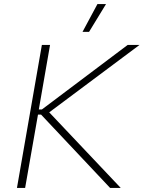

<svg xmlns="http://www.w3.org/2000/svg" viewBox="-20 -920 703 940"><path d="M519 0H571L221 -370L663 -700H605L185 -384H170L225 -700H185L63 0H103L166 -359H181ZM499 -900H457L384 -764H416Z"/></svg>

Font: Fixel Display ExtraLight
Style: Italic
Weight: 200
Italic angle: -10°
Designer: AlfaBravo + MacPaw
Foundry: Kyrylo Tkachov, Marchela Mozhyna, Serhii Makarenko, Maria Weinstein, Zakhar Kryvoshyya
Version: Version 1.210;Glyphs 3.2 (3217)